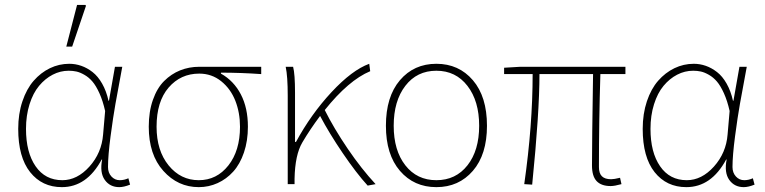

<svg xmlns="http://www.w3.org/2000/svg" viewBox="-20 -750 3115 782"><path d="M231.9 12.2Q151.4 12.2 102.8 -48.8Q54.2 -109.9 54.2 -225.1Q54.2 -286.6 71.3 -337.4Q88.4 -388.2 117.2 -421.1Q146 -454.1 183.3 -472.2Q220.7 -490.2 262.2 -490.2Q287.1 -490.2 311 -481.9Q335 -473.6 356.9 -456.5Q378.9 -439.5 396 -409.4Q413.1 -379.4 421.9 -339.8H423.8L448.2 -478H478Q459.5 -378.9 450.2 -326.9Q440.9 -274.9 430.4 -195.6Q419.9 -116.2 419.9 -69.8Q419.9 -46.4 433.8 -31.2Q447.8 -16.1 467.8 -16.1Q485.4 -16.1 502.9 -23.9L509.8 2Q484.4 12.2 465.8 12.2Q427.7 12.2 406.7 -17.3Q385.7 -46.9 396 -100.1H394Q333.5 12.2 231.9 12.2ZM233.9 -16.1Q294.4 -16.1 344.2 -71.5Q394 -127 399.9 -202.1L408.2 -297.9Q398.9 -339.4 385 -370.1Q371.1 -400.9 356.4 -418Q341.8 -435.1 323.7 -445.3Q305.7 -455.6 291 -458.7Q276.4 -461.9 259.8 -461.9Q225.6 -461.9 194.6 -445.8Q163.6 -429.7 139.2 -400.4Q114.7 -371.1 100.3 -325.4Q85.9 -279.8 85.9 -225.1Q85.9 -129.4 125 -72.8Q164.1 -16.1 233.9 -16.1ZM250 -560.1 293.9 -730H328.1L330.1 -726.1L273.9 -560.1Z M789.6 12.2Q704.6 12.2 645.3 -54Q585.9 -120.1 585.9 -233.9Q585.9 -295.4 602.8 -343.3Q619.6 -391.1 648.4 -419.9Q677.2 -448.7 713.6 -463.4Q750 -478 791.5 -478H1043.9V-448.2Q959.5 -454.1 879.9 -454.1V-450.2Q932.1 -420.9 960.9 -365.7Q989.7 -310.5 989.7 -233.9Q989.7 -176.3 973.6 -128.9Q957.5 -81.5 929.9 -51Q902.3 -20.5 866.2 -4.2Q830.1 12.2 789.6 12.2ZM789.6 -16.1Q862.8 -16.1 910.2 -76.2Q957.5 -136.2 957.5 -233.9Q957.5 -291 938.5 -339.6Q919.4 -388.2 880.9 -419.2Q842.3 -450.2 791.5 -450.2Q715.8 -450.2 666.7 -393.3Q617.7 -336.4 617.7 -233.9Q617.7 -136.7 666.7 -76.4Q715.8 -16.1 789.6 -16.1Z M1151.9 0V-359.9Q1151.9 -439.5 1143.6 -478H1173.8Q1181.6 -448.7 1181.6 -372.1V-171.9H1185.5Q1246.6 -284.7 1330.3 -374.8Q1414.1 -464.8 1483.9 -490.2L1487.8 -460Q1399.9 -423.3 1302.7 -301.8Q1340.3 -226.6 1396.2 -144.3Q1452.1 -62 1509.8 0L1477.5 5.9Q1431.2 -44.9 1376 -126.2Q1320.8 -207.5 1283.7 -277.8Q1242.7 -223.1 1211.4 -169.9Q1181.6 -119.6 1179.7 -22V0Z M1551.8 -237.8Q1551.8 -356.4 1608.9 -423.3Q1666 -490.2 1757.3 -490.2Q1848.6 -490.2 1906 -423.3Q1963.4 -356.4 1963.4 -237.8Q1963.4 -120.6 1906 -54.2Q1848.6 12.2 1757.3 12.2Q1666 12.2 1608.9 -54.2Q1551.8 -120.6 1551.8 -237.8ZM1583.5 -237.8Q1583.5 -137.2 1630.9 -76.7Q1678.2 -16.1 1757.3 -16.1Q1836.4 -16.1 1884 -76.7Q1931.6 -137.2 1931.6 -237.8Q1931.6 -338.4 1884 -400.1Q1836.4 -461.9 1757.3 -461.9Q1678.2 -461.9 1630.9 -400.4Q1583.5 -338.9 1583.5 -237.8Z M2467.3 7.8Q2429.2 7.8 2410.2 -12.2Q2391.1 -32.2 2391.1 -76.2Q2391.1 -168.9 2395.5 -448.2H2177.2Q2177.2 -293 2147.5 2L2115.2 0Q2149.4 -239.3 2149.4 -448.2H2033.2V-474.1L2099.1 -478H2527.3V-448.2H2425.3Q2419.4 -256.3 2419.4 -69.8Q2419.4 -43.9 2431.6 -32Q2443.8 -20 2469.2 -20Q2481 -20 2505.4 -25.9L2511.2 0Q2482.9 7.8 2467.3 7.8Z M2775.4 12.2Q2694.8 12.2 2646.2 -48.8Q2597.7 -109.9 2597.7 -225.1Q2597.7 -286.6 2614.7 -337.4Q2631.8 -388.2 2660.6 -421.1Q2689.5 -454.1 2726.8 -472.2Q2764.2 -490.2 2805.7 -490.2Q2830.6 -490.2 2854.5 -481.9Q2878.4 -473.6 2900.4 -456.5Q2922.4 -439.5 2939.5 -409.4Q2956.5 -379.4 2965.3 -339.8H2967.3L2991.7 -478H3021.5Q3002.9 -378.9 2993.7 -326.9Q2984.4 -274.9 2973.9 -195.6Q2963.4 -116.2 2963.4 -69.8Q2963.4 -46.4 2977.3 -31.2Q2991.2 -16.1 3011.2 -16.1Q3028.8 -16.1 3046.4 -23.9L3053.2 2Q3027.8 12.2 3009.3 12.2Q2971.2 12.2 2950.2 -17.3Q2929.2 -46.9 2939.5 -100.1H2937.5Q2877 12.2 2775.4 12.2ZM2777.3 -16.1Q2837.9 -16.1 2887.7 -71.5Q2937.5 -127 2943.4 -202.1L2951.7 -297.9Q2942.4 -339.4 2928.5 -370.1Q2914.6 -400.9 2899.9 -418Q2885.3 -435.1 2867.2 -445.3Q2849.1 -455.6 2834.5 -458.7Q2819.8 -461.9 2803.2 -461.9Q2769 -461.9 2738 -445.8Q2707 -429.7 2682.6 -400.4Q2658.2 -371.1 2643.8 -325.4Q2629.4 -279.8 2629.4 -225.1Q2629.4 -129.4 2668.5 -72.8Q2707.5 -16.1 2777.3 -16.1Z"/></svg>

Font: Source Sans 3 ExtraLight
Style: Regular
Weight: 200
Designer: Paul D. Hunt
Foundry: Adobe
Version: Version 3.052;hotconv 1.1.0;makeotfexe 2.6.0